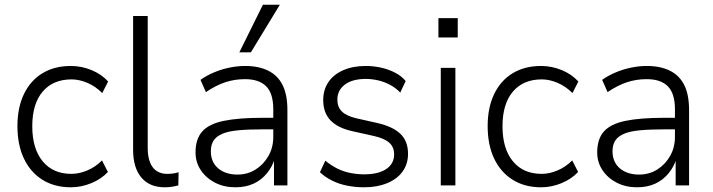

<svg xmlns="http://www.w3.org/2000/svg" viewBox="-20 -787 3026 815"><path d="M281 8Q211 8 160 -24Q109 -56 81.5 -114Q54 -172 54 -252Q54 -330 81.5 -387.5Q109 -445 160 -476Q211 -507 281 -507Q326 -507 368.5 -489.5Q411 -472 439 -441L414 -392Q385 -421 350.5 -435.5Q316 -450 284 -450Q205 -450 161 -398Q117 -346 117 -251Q117 -156 161 -102.5Q205 -49 283 -49Q316 -49 350.5 -63.5Q385 -78 413 -106L438 -57Q410 -27 367.5 -9.5Q325 8 281 8Z M679 8Q615 8 580 -33.5Q545 -75 545 -151V-719H607V-159Q607 -123 616.5 -98.5Q626 -74 644.5 -61.5Q663 -49 689 -49Q702 -49 714 -50.5Q726 -52 738 -56L737 0Q722 4 708 6Q694 8 679 8Z M979 8Q931 8 893 -11.5Q855 -31 832.5 -64.5Q810 -98 810 -140Q810 -197 838.5 -229Q867 -261 930 -274Q993 -287 1095 -287H1151V-238H1098Q1035 -238 992 -234Q949 -230 923.5 -219Q898 -208 886.5 -190Q875 -172 875 -145Q875 -99 906 -72.5Q937 -46 988 -46Q1031 -46 1065 -67.5Q1099 -89 1119.5 -125Q1140 -161 1140 -206V-323Q1140 -390 1110 -420.5Q1080 -451 1020 -451Q976 -451 936.5 -438Q897 -425 854 -396L831 -448Q856 -466 888 -479.5Q920 -493 954 -500Q988 -507 1021 -507Q1078 -507 1118.5 -487Q1159 -467 1179.5 -426Q1200 -385 1200 -319V0H1143V-116H1147Q1137 -81 1113.5 -52Q1090 -23 1056.5 -7.5Q1023 8 979 8ZM996 -565 1096 -767H1168L1045 -565Z M1525 8Q1488 8 1453 1Q1418 -6 1388.5 -21Q1359 -36 1338 -56L1361 -105Q1385 -85 1412 -71.5Q1439 -58 1468.5 -52.5Q1498 -47 1526 -47Q1586 -47 1619.5 -69.5Q1653 -92 1653 -132Q1653 -163 1632 -181.5Q1611 -200 1566 -210L1476 -230Q1413 -244 1382.5 -276.5Q1352 -309 1352 -362Q1352 -406 1374 -438.5Q1396 -471 1437 -489Q1478 -507 1533 -507Q1565 -507 1597 -500Q1629 -493 1657 -478.5Q1685 -464 1702 -443L1679 -394Q1660 -414 1635.5 -427Q1611 -440 1584.5 -446Q1558 -452 1533 -452Q1476 -452 1444 -428Q1412 -404 1412 -364Q1412 -333 1431 -314Q1450 -295 1492 -285L1581 -265Q1647 -250 1679.5 -219Q1712 -188 1712 -134Q1712 -91 1689 -59Q1666 -27 1623.5 -9.5Q1581 8 1525 8Z M1841 -628V-710H1923V-628ZM1851 0V-499H1913V0Z M2277 8Q2207 8 2156 -24Q2105 -56 2077.5 -114Q2050 -172 2050 -252Q2050 -330 2077.5 -387.5Q2105 -445 2156 -476Q2207 -507 2277 -507Q2322 -507 2364.5 -489.5Q2407 -472 2435 -441L2410 -392Q2381 -421 2346.5 -435.5Q2312 -450 2280 -450Q2201 -450 2157 -398Q2113 -346 2113 -251Q2113 -156 2157 -102.5Q2201 -49 2279 -49Q2312 -49 2346.5 -63.5Q2381 -78 2409 -106L2434 -57Q2406 -27 2363.5 -9.5Q2321 8 2277 8Z M2684 8Q2636 8 2598 -11.5Q2560 -31 2537.5 -64.5Q2515 -98 2515 -140Q2515 -197 2543.5 -229Q2572 -261 2635 -274Q2698 -287 2800 -287H2856V-238H2803Q2740 -238 2697 -234Q2654 -230 2628.5 -219Q2603 -208 2591.5 -190Q2580 -172 2580 -145Q2580 -99 2611 -72.5Q2642 -46 2693 -46Q2736 -46 2770 -67.5Q2804 -89 2824.5 -125Q2845 -161 2845 -206V-323Q2845 -390 2815 -420.5Q2785 -451 2725 -451Q2681 -451 2641.5 -438Q2602 -425 2559 -396L2536 -448Q2561 -466 2593 -479.5Q2625 -493 2659 -500Q2693 -507 2726 -507Q2783 -507 2823.5 -487Q2864 -467 2884.5 -426Q2905 -385 2905 -319V0H2848V-116H2852Q2842 -81 2818.5 -52Q2795 -23 2761.5 -7.5Q2728 8 2684 8Z"/></svg>

Font: Nunitoga
Style: Light
Weight: 300
Designer: Vernon Adams
Foundry: Vernon Adams
Version: Version 1.0